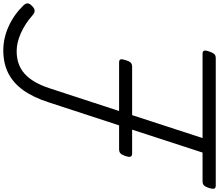

<svg xmlns="http://www.w3.org/2000/svg" viewBox="-118 -1226 1328 1164"><g transform="rotate(-90 546.0 -644.0)"><path d="M3 0Q-14 0 -16 -11Q-18 -22 -11 -43Q-3 -66 6 -73Q15 -80 29 -80H203L342 -507H197Q181 -507 178 -517Q175 -527 182 -548Q190 -571 199 -578.5Q208 -586 223 -586H368L508 -1014Q538 -1107 581.5 -1167.5Q625 -1228 684.5 -1258Q744 -1288 823 -1288Q897 -1288 968.5 -1255.5Q1040 -1223 1096 -1165Q1108 -1152 1107.5 -1140Q1107 -1128 1091 -1113Q1076 -1098 1063 -1098Q1050 -1098 1035 -1111Q983 -1157 926 -1182Q869 -1207 818 -1207Q734 -1207 680 -1158Q626 -1109 593 -1008L455 -586H749Q764 -586 767.5 -578Q771 -570 764 -548Q758 -526 749 -516.5Q740 -507 723 -507H430L291 -80H802Q816 -80 820 -72Q824 -64 817 -43Q810 -21 801.5 -10.5Q793 0 776 0Z"/></g></svg>

Font: Playwrite NL
Style: Regular
Weight: 400
Designer: Veronika Burian, José Scaglione
Foundry: TypeTogether
Version: Version 1.002